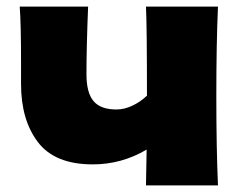

<svg xmlns="http://www.w3.org/2000/svg" viewBox="-20 -566 723 584"><path d="M638 -274Q638 -115 643 -2H424L426 -111Q350 -66 262 -66Q147 -66 95.5 -133.5Q44 -201 44 -310V-375Q44 -492 40 -546H248Q243 -423 243 -340Q243 -284 264.5 -258.5Q286 -233 334 -233Q358 -233 382.5 -244.5Q407 -256 427 -275Q427 -488 424 -546H643Q638 -434 638 -274Z"/></svg>

Font: Mantou Sans
Style: Regular
Weight: 400
Designer: Mant0u / artakana
Foundry: Mant0u / artakana
Version: Version 1.001;October 22, 2023;FontCreator 14.0.0.2901 64-bi